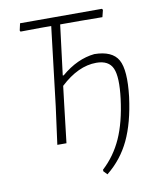

<svg xmlns="http://www.w3.org/2000/svg" viewBox="-90 -710 807 972"><g transform="rotate(-10 313.0 -224.0)"><path d="M159 0 185 -194 233 -598H177L75 -597L72 -603L80 -639H501L505 -633L496 -597L385 -598H279L247 -341H252Q334 -411 423 -420Q515 -419 545 -365.5Q575 -312 559 -176Q542 -45 500.5 42.5Q459 130 383 191L365 172V164Q428 106 464 25.5Q500 -55 515 -173Q529 -284 509 -329.5Q489 -375 425 -375Q332 -375 240 -289L229 -197L206 0Z"/></g></svg>

Font: Alegreya Sans Light
Style: Italic
Weight: 300
Italic angle: -7°
Designer: Juan Pablo del Peral
Foundry: Huerta Tipografica
Version: Version 2.007